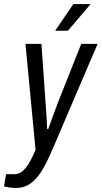

<svg xmlns="http://www.w3.org/2000/svg" viewBox="-70 -743 503 950"><path d="M10 187Q-8 187 -24.5 184.5Q-41 182 -50 179L-40 119H0Q21 119 38.5 106Q56 93 72.5 66Q89 39 106 -1L56 -526H135L155 -241Q157 -218 158.5 -192.5Q160 -167 161.5 -145Q163 -123 163 -105H169Q172 -114 177 -128Q182 -142 188.5 -159.5Q195 -177 202.5 -197Q210 -217 218 -239L332 -526H413L194 -14Q176 29 157.5 65.5Q139 102 117.5 129.5Q96 157 69.5 172Q43 187 10 187ZM203 -591 293 -723H376V-720L266 -591Z"/></svg>

Font: Archivo Condensed
Style: Italic
Weight: 400
Width: 3
Italic angle: -10°
Designer: Hector Gatti
Foundry: Omnibus-Type
Version: Version 2.001